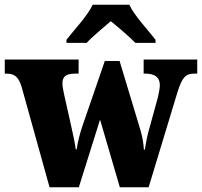

<svg xmlns="http://www.w3.org/2000/svg" viewBox="-26 -786 848 806"><path d="M253 -619V-606H338C358 -629 411 -673 439 -697C468 -674 524 -626 542 -606H627V-619C598 -657 537 -721 517 -766H363C343 -721 282 -657 253 -619ZM64 -424 182 0H305L394 -284L477 0H598L719 -399C739 -462 753 -477 790 -477H802V-536H577V-477H583C624 -477 645 -462 645 -428C645 -417 641 -395 637 -378L599 -240C591 -211 587 -189 582 -158H578C577 -179 572 -211 565 -235L476 -530H414L319 -254C310 -227 300 -190 296 -159H292C288 -189 278 -235 267 -283L243 -390C240 -405 236 -424 236 -435C236 -468 254 -477 292 -477H304V-536H-6V-477H-2C34 -477 50 -466 64 -424Z"/></svg>

Font: Noto Serif Tamil SemiCondensed Black
Style: Regular
Weight: 900
Width: 4
Designer: Indian Type Foundry, Tom Grace, and the Monotype Design Team
Foundry: Monotype Imaging Inc.
Version: Version 2.004